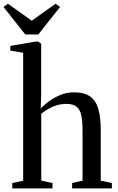

<svg xmlns="http://www.w3.org/2000/svg" viewBox="-50 -1050 657 1070"><path d="M79 -43V-756L7.5 -768V-794L149 -818.5H162.5L179.5 -806V-527.5L177 -444.5Q195 -465 223.5 -486Q252 -507 287.8 -521.2Q323.5 -535.5 362.5 -535.5Q421.5 -535.5 453.8 -511.2Q486 -487 498.8 -440.2Q511.5 -393.5 511.5 -325V-43L573.5 -30V0H352V-30L410 -43V-323.5Q410 -371 403.8 -404Q397.5 -437 378.2 -454Q359 -471 320.5 -471Q293 -471 268.2 -464Q243.5 -457 221.8 -444.5Q200 -432 180 -416.5V-43.5L242.5 -30V0H18.5V-30ZM91 -858 -30.5 -1011 -6 -1029.5 127 -934.5 260 -1029.5 284.5 -1011 163.5 -858Z"/></svg>

Font: Merriweather 96pt
Style: Regular
Weight: 400
Version: Version 2.100